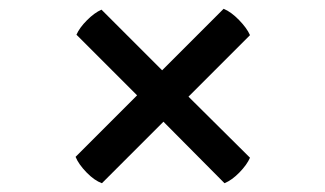

<svg xmlns="http://www.w3.org/2000/svg" viewBox="-20 -584 740 437"><path d="M152 -227 292 -367 154 -505Q161 -521 178 -538Q195 -555 211 -562L349 -424L489 -564Q506 -557 524 -538.5Q542 -520 549 -504L409 -364L549 -225Q542 -209 525 -191.5Q508 -174 491 -167L352 -307L212 -167Q195 -173 177 -191.5Q159 -210 152 -227Z"/></svg>

Font: Borel
Style: Regular
Weight: 400
Designer: Rosalie Wagner
Foundry: ANRT
Version: Version 1.007; ttfautohint (v1.8.4.7-5d5b)